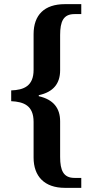

<svg xmlns="http://www.w3.org/2000/svg" viewBox="-20 -780 446 926"><path d="M293 126H372V78H339C286 78 270 42 270 -23V-195C270 -258 238 -300 167 -316V-321C238 -336 270 -378 270 -441V-611C270 -677 286 -712 339 -712H372V-760H293C194 -760 142 -708 142 -615V-443C142 -365 95 -346 34 -344V-292C95 -289 142 -271 142 -192V-20C142 70 194 126 293 126Z"/></svg>

Font: Noto Serif Armenian SemiCondensed SemiBold
Style: Regular
Weight: 600
Width: 4
Designer: Monotype Design Team
Foundry: Monotype Imaging Inc.
Version: Version 2.008